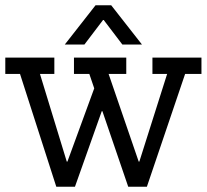

<svg xmlns="http://www.w3.org/2000/svg" viewBox="-20 -699 781 725"><path d="M534.6 6.2H464.2L366.7 -279H364.2L263 6.2H192.6L55.6 -419.8H0V-481.5H185.2V-419.8H130.9L232.1 -88.9H234.6L335.8 -365.4L317.3 -419.8H259.3V-481.5H456.8V-419.8H390.1L503.7 -88.9H506.2L611.1 -419.8H555.6V-481.5H740.7V-419.8H679ZM369.1 -623.5 298.8 -530.9H224.7L340.7 -679H400L516 -530.9H442L371.6 -623.5Z"/></svg>

Font: Slabo 27px
Style: Regular
Weight: 400
Version: Version 1.02 Build 003a